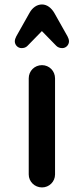

<svg xmlns="http://www.w3.org/2000/svg" viewBox="-20 -818 371 848"><path d="M106.9 -47.4C106.9 -16.1 132.8 9.8 165.5 9.8C197.3 9.8 223.1 -15.6 223.1 -47.4V-471.7C223.1 -504.9 197.3 -530.3 165.5 -530.3C132.8 -530.3 106.9 -504.9 106.9 -471.7ZM219.7 -761.2C207 -782.7 188 -798.3 165.5 -798.3C142.1 -798.3 122.6 -783.2 110.4 -761.2L51.8 -657.2C47.9 -649.9 45.4 -642.1 45.4 -635.3C45.4 -620.6 57.6 -605.5 75.2 -605.5C84.5 -605.5 94.2 -607.9 101.1 -615.2L165 -680.7L229 -615.2C235.8 -608.4 245.6 -605.5 254.9 -605.5C272.5 -605.5 284.7 -620.6 284.7 -635.3C284.7 -642.6 282.2 -649.9 278.3 -657.2Z"/></svg>

Font: Supermercado One
Style: Regular
Weight: 400
Designer: James Grieshaber
Foundry: James Grieshaber
Version: Version 1.002